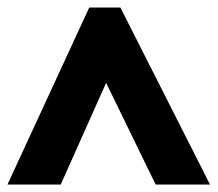

<svg xmlns="http://www.w3.org/2000/svg" viewBox="-23 -736 580 512"><path d="M-3 -244 215 -716H298L537 -244H392L260 -515L139 -244Z"/></svg>

Font: Noto Sans Myanmar SemiCondensed Black
Style: Regular
Weight: 900
Width: 4
Designer: Monotype Design Team
Foundry: Monotype Imaging Inc.
Version: Version 2.107; ttfautohint (v1.8.4.7-5d5b)